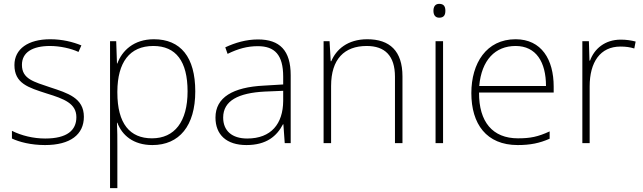

<svg xmlns="http://www.w3.org/2000/svg" viewBox="-20 -744 3340 998"><path d="M416 -137C416 -235 332 -260 241 -290C156 -319 94 -333 94 -407C94 -472 149 -505 240 -505C292 -505 350 -492 388 -474L403 -508C359 -526 304 -540 241 -540C127 -540 55 -490 55 -406C55 -310 127 -289 223 -258C314 -230 377 -206 377 -135C377 -67 329 -24 215 -24C153 -24 92 -39 42 -64V-24C80 -6 141 10 214 10C346 10 416 -45 416 -137Z M780 -540C675 -540 614 -480 590 -414H588L584 -530H552V234H590V16C590 -23 590 -66 588 -106H590C614 -42 672 10 772 10C912 10 995 -90 995 -269C995 -447 919 -540 780 -540ZM777 -505C895 -505 955 -425 955 -269C955 -111 887 -25 770 -25C655 -25 590 -101 590 -263V-269C591 -419 653 -505 777 -505Z M1321 -539C1260 -539 1202 -522 1151 -498L1163 -464C1218 -491 1266 -504 1320 -504C1408 -504 1452 -459 1452 -345V-305L1352 -299C1191 -291 1100 -238 1100 -133C1100 -44 1157 10 1261 10C1366 10 1419 -37 1451 -98H1453L1460 0H1491V-353C1491 -482 1434 -539 1321 -539ZM1356 -268 1452 -272V-219C1451 -101 1390 -24 1265 -24C1186 -24 1140 -64 1140 -133C1140 -221 1220 -261 1356 -268Z M1889 -540C1786 -540 1727 -486 1702 -426H1699L1693 -530H1662V0H1701V-297C1701 -437 1770 -505 1886 -505C1980 -505 2033 -455 2033 -345V0H2072V-347C2072 -479 2006 -540 1889 -540Z M2263 -724C2242 -724 2233 -709 2233 -688C2233 -667 2242 -652 2263 -652C2288 -652 2295 -667 2295 -688C2295 -709 2288 -724 2263 -724ZM2283 -530H2244V0H2283Z M2660 -540C2508 -540 2430 -415 2430 -260C2430 -100 2508 10 2671 10C2737 10 2785 0 2837 -23V-61C2776 -33 2737 -25 2672 -25C2541 -25 2469 -110 2470 -263H2858V-294C2858 -434 2795 -540 2660 -540ZM2660 -505C2767 -505 2818 -421 2818 -297H2471C2483 -432 2554 -505 2660 -505Z M3207 -538C3124 -538 3069 -490 3047 -429H3044L3041 -530H3007V0H3045V-295C3045 -421 3100 -502 3205 -502C3233 -502 3254 -499 3277 -492L3284 -528C3261 -534 3236 -538 3207 -538Z"/></svg>

Font: Noto Sans Sinhala UI ExtraLight
Style: Regular
Weight: 200
Designer: Jelle Bosma - Monotype Design Team
Foundry: Monotype Imaging Inc.
Version: Version 2.006